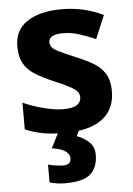

<svg xmlns="http://www.w3.org/2000/svg" viewBox="-55 -598 608 880"><g transform="rotate(-5 248.5 -158.0)"><path d="M459 -162Q459 -79 400.5 -34.5Q342 10 226 10Q169 10 128 2.5Q87 -5 46 -22V-145Q90 -125 141 -112Q192 -99 231 -99Q275 -99 293.5 -112Q312 -125 312 -146Q312 -160 304.5 -171Q297 -182 272 -196Q247 -210 194 -232Q143 -254 110 -275.5Q77 -297 61 -327.5Q45 -358 45 -404Q45 -480 104 -518Q163 -556 261 -556Q312 -556 358 -546Q404 -536 453 -513L408 -406Q368 -423 332 -434.5Q296 -446 259 -446Q193 -446 193 -410Q193 -397 201.5 -386.5Q210 -376 234.5 -364Q259 -352 307 -332Q354 -313 388 -292.5Q422 -272 440.5 -241.5Q459 -211 459 -162ZM360 122Q360 178 327.5 209Q295 240 209 240Q187 240 169.5 237Q152 234 138 230V148Q152 152 172.5 155Q193 158 208 158Q222 158 232.5 151.5Q243 145 243 128Q243 110 225 96Q207 82 162 75L200 0H294L281 30Q311 40 335.5 62.5Q360 85 360 122Z"/></g></svg>

Font: Noto Sans Gujarati UI
Style: Bold
Weight: 700
Designer: Jelle Bosma - Monotype Design Team, Universal Thirst
Foundry: Monotype Imaging Inc.
Version: Version 2.106; ttfautohint (v1.8.4.7-5d5b)